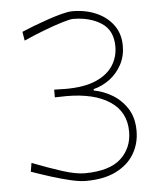

<svg xmlns="http://www.w3.org/2000/svg" viewBox="-51 -741 664 795"><g transform="rotate(-5 280.5 -343.5)"><path d="M274 9Q249 9 212.2 0.5Q175.5 -8 133.2 -21.2Q91 -34.5 50 -49L56 -85Q123 -59 179.2 -41Q235.5 -23 273 -23Q376.5 -24 423.2 -67.8Q470 -111.5 470 -179Q470 -261 404.8 -304.5Q339.5 -348 224 -348Q208.5 -347.5 200.2 -347.5Q192 -347.5 176 -347V-379Q192 -378.5 200.2 -378.5Q208.5 -378.5 224 -378Q301.5 -378 350 -399.2Q398.5 -420.5 421.2 -456Q444 -491.5 444 -535Q444 -602 397 -632.8Q350 -663.5 280 -664Q267 -664 234.8 -654.2Q202.5 -644.5 159.5 -628.2Q116.5 -612 72 -592L66 -629Q85.5 -637.5 114.8 -648.8Q144 -660 175.5 -670.8Q207 -681.5 234.8 -688.8Q262.5 -696 279 -696Q334 -696 378.5 -676.5Q423 -657 449 -621Q475 -585 475 -535Q475 -492 456.2 -457.2Q437.5 -422.5 406.5 -399.2Q375.5 -376 339 -367V-361Q375.5 -355 413 -333.5Q450.5 -312 475.8 -273.8Q501 -235.5 501 -179Q501 -127 475.8 -84.2Q450.5 -41.5 400 -16.2Q349.5 9 274 9Z"/></g></svg>

Font: Commissioner Loud Thin
Style: Regular
Weight: 100
Designer: Kostas Bartsokas
Foundry: Kostas Bartsokas
Version: Version 1.000; ttfautohint (v1.8.3)